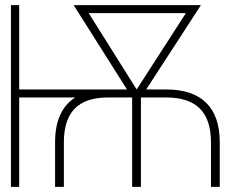

<svg xmlns="http://www.w3.org/2000/svg" viewBox="-20 -727 899 747"><path d="M22.5 -707H54.7V-378.9H474.1L266.6 -707H761.7L548.8 -378.9H627Q729.5 -378.9 782.2 -327.1Q835 -275.4 835 -172.9V0H800.8V-172.9Q800.8 -261.2 757.8 -304.4Q714.8 -347.7 627 -347.7H528.3V0H494.1V-347.7H399.4Q313.5 -347.7 271 -304.7Q228.5 -261.7 228.5 -172.9V0H194.3V-172.9Q194.3 -297.9 272.5 -347.7H54.7V0H22.5ZM511.7 -378.9 703.1 -675.8H325.2Z"/></svg>

Font: Pretendard Thin
Style: Regular
Weight: 100
Designer: Base glyphs from Inter by Rasmus Andersson; Hangeul glyphs from Noto Sans CJK(Source Han Sans) by Jang Soo-young and Kan
Foundry: Kil Hyung-jin
Version: Version 1.309